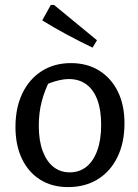

<svg xmlns="http://www.w3.org/2000/svg" viewBox="-20 -753 562 782"><path d="M257 9Q192 9 144 -21Q96 -51 69.5 -106Q43 -161 43 -236Q43 -314 71 -372.5Q99 -431 150 -463.5Q201 -496 269 -496Q335 -496 384 -465.5Q433 -435 460 -380Q487 -325 487 -251Q487 -172 458.5 -113.5Q430 -55 378.5 -23Q327 9 257 9ZM264 -51Q303 -51 331.5 -73.5Q360 -96 376 -139.5Q392 -183 392 -245Q392 -305 376.5 -346.5Q361 -388 331.5 -409.5Q302 -431 261 -431Q235 -431 203.5 -421.5Q172 -412 132 -393L185 -430Q162 -386 150 -340Q138 -294 138 -241Q138 -180 154 -137.5Q170 -95 198 -73Q226 -51 264 -51ZM357 -559Q305 -584 253.5 -611.5Q202 -639 152 -670L187 -733H200L375 -589Z"/></svg>

Font: Piazzolla 24pt Medium
Style: Regular
Weight: 500
Designer: Juan Pablo del Peral
Foundry: Huerta Tipografica
Version: Version 2.005